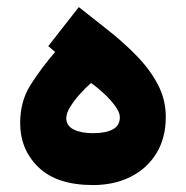

<svg xmlns="http://www.w3.org/2000/svg" viewBox="-20 -535 536 553"><path d="M138.7 -385.3 119.1 -402.3 207 -514.6Q250 -481 293.9 -446Q337.9 -411.1 375 -372.8Q412.1 -334.5 434.8 -291.3Q457.5 -248 457.5 -198.7Q457.5 -137.2 430.4 -93.3Q403.3 -49.3 356 -25.6Q308.6 -2 248 -2Q144 -2 91.1 -53Q38.1 -104 38.1 -180.7Q38.1 -243.2 67.9 -290.3Q97.7 -337.4 138.7 -385.3ZM325.2 -197.3Q325.2 -211.4 311.8 -229.7Q298.3 -248 279.1 -265.9Q259.8 -283.7 242.2 -295.9Q227.5 -283.2 210.9 -264.9Q194.3 -246.6 182.6 -227.8Q170.9 -209 170.9 -194.3Q170.9 -172.9 192.1 -162.1Q213.4 -151.4 247.6 -151.4Q284.7 -151.4 304.9 -162.4Q325.2 -173.3 325.2 -197.3Z"/></svg>

Font: Vazirmatn FD Black
Style: Regular
Weight: 900
Designer: Saber Rastikerdar
Foundry: Saber Rastikerdar
Version: Version 33.003